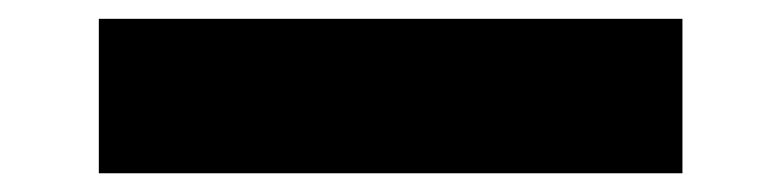

<svg xmlns="http://www.w3.org/2000/svg" viewBox="-20 21 820 204"><path d="M85 205.1V41H705.1V205.1Z"/></svg>

Font: PoppinsZ
Style: Bold
Weight: 700
Designer: Ninad Kale (Devanagari), Jonny Pinhorn (Latin)
Foundry: Indian Type Foundry
Version: Version 3.002;FEAKit 1.0